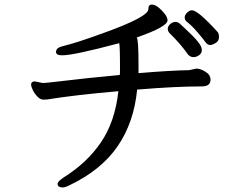

<svg xmlns="http://www.w3.org/2000/svg" viewBox="-20 -759 1040 840"><path d="M827 -509Q839 -509 851 -517.5Q863 -526 863 -540Q863 -553 851.5 -569Q840 -585 823 -602Q806 -619 790 -634Q774 -649 766 -656Q758 -663 747 -663Q735 -663 724.5 -653.5Q714 -644 714 -633Q714 -622 722 -614Q770 -567 803 -520Q813 -509 827 -509ZM899 -562Q909 -562 923.5 -571Q938 -580 938 -596Q938 -611 933 -618Q846 -714 820 -714Q809 -714 798.5 -703.5Q788 -693 788 -683Q788 -672 796 -665Q819 -647 843 -619Q867 -591 877.5 -576.5Q888 -562 899 -562ZM255 61Q265 61 285 51Q423 -15 494.5 -119Q566 -223 580 -367Q748 -381 863 -381Q901 -381 901 -410Q901 -432 878.5 -445.5Q856 -459 839 -459L807 -452Q729 -451 586 -439V-476Q586 -588 578 -595Q713 -642 713 -670Q713 -682 701.5 -697.5Q690 -713 674 -726Q658 -739 644 -739Q629 -739 629 -719Q629 -685 434 -615Q313 -571 258 -558Q225 -551 225 -532Q225 -517 252 -517Q303 -517 501 -570Q505 -567 505 -457Q505 -436 504 -431Q346 -416 265 -406Q184 -396 166 -396Q134 -403 130 -403Q116 -401 116 -389Q116 -381 123 -366Q130 -351 143 -337Q156 -323 170 -323Q181 -323 188 -324Q303 -343 498 -360Q483 -226 421.5 -136Q360 -46 259 17Q232 35 232 45Q232 61 255 61Z"/></svg>

Font: LXGW WenKai Mono TC
Style: Bold
Weight: 700
Designer: LXGW / Fontworks Inc.
Foundry: LXGW / Fontworks Inc.
Version: Version 1.330